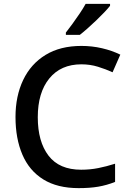

<svg xmlns="http://www.w3.org/2000/svg" viewBox="-20 -961 674 991"><path d="M400 -629Q294 -629 234.5 -556Q175 -483 175 -356Q175 -230 230.5 -157.5Q286 -85 399 -85Q445 -85 487.5 -93.5Q530 -102 574 -116V-22Q531 -5 487.5 2.5Q444 10 386 10Q276 10 203.5 -35Q131 -80 95.5 -163Q60 -246 60 -357Q60 -465 99.5 -548Q139 -631 215 -677.5Q291 -724 400 -724Q455 -724 506.5 -712Q558 -700 601 -679L561 -588Q526 -604 485.5 -616.5Q445 -629 400 -629ZM548 -931Q537 -917 518 -897Q499 -877 476.5 -855.5Q454 -834 432 -814.5Q410 -795 392 -781H320V-793Q335 -812 354 -838Q373 -864 391.5 -891.5Q410 -919 422 -941H548Z"/></svg>

Font: Noto Sans Kawi Medium
Style: Regular
Weight: 500
Designer: Fadhl Haqq
Version: Version 1.000